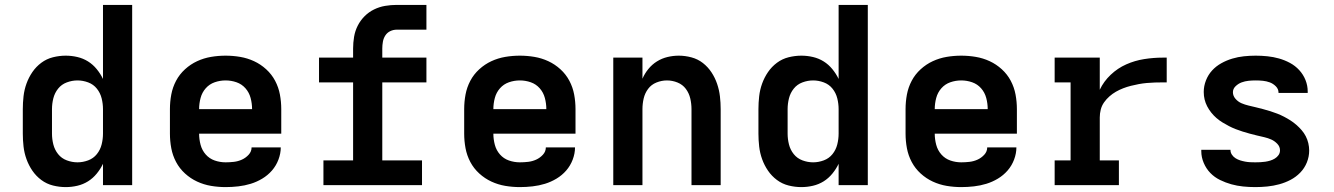

<svg xmlns="http://www.w3.org/2000/svg" viewBox="-20 -755 5440 783"><path d="M248 8Q222 8 196 1.5Q170 -5 148.5 -21Q127 -37 112 -59Q97 -81 88 -106Q79 -131 76 -157.5Q73 -184 73 -210V-310Q73 -336 76 -362.5Q79 -389 88 -414Q97 -439 112 -461Q127 -483 148.5 -499Q170 -515 196 -521.5Q222 -528 248 -528Q272 -528 295.5 -522.5Q319 -517 339 -504.5Q359 -492 374.5 -473Q390 -454 400 -433V-735H519V0H400V-87Q390 -66 374.5 -47Q359 -28 339 -15.5Q319 -3 295.5 2.5Q272 8 248 8ZM296 -93Q318 -93 339.5 -101Q361 -109 375 -126.5Q389 -144 394.5 -166Q400 -188 400 -210V-310Q400 -332 394.5 -354Q389 -376 375 -393.5Q361 -411 339.5 -419Q318 -427 296 -427Q274 -427 252.5 -419Q231 -411 217 -393.5Q203 -376 197.5 -354Q192 -332 192 -310V-210Q192 -188 197.5 -166Q203 -144 217 -126.5Q231 -109 252.5 -101Q274 -93 296 -93Z M900 8Q870 8 840.5 3Q811 -2 784 -14.5Q757 -27 734.5 -47.5Q712 -68 698 -94.5Q684 -121 678.5 -150.5Q673 -180 673 -210V-310Q673 -340 678.5 -369.5Q684 -399 698 -425.5Q712 -452 734.5 -472.5Q757 -493 784 -505.5Q811 -518 840.5 -523Q870 -528 900 -528Q930 -528 959.5 -523Q989 -518 1016 -505.5Q1043 -493 1065.5 -472.5Q1088 -452 1102 -425.5Q1116 -399 1121.5 -369.5Q1127 -340 1127 -310V-210H792Q792 -187 798 -164.5Q804 -142 819 -125Q834 -108 855.5 -100.5Q877 -93 900 -93Q917 -93 934 -95Q951 -97 966.5 -104Q982 -111 994 -124Q1006 -137 1006 -154H1125Q1125 -129 1115.5 -104Q1106 -79 1089 -59.5Q1072 -40 1049.5 -26.5Q1027 -13 1002.5 -5.5Q978 2 952 5Q926 8 900 8ZM792 -310H1008Q1008 -333 1002 -355.5Q996 -378 981 -395Q966 -412 944.5 -419.5Q923 -427 900 -427Q877 -427 855.5 -419.5Q834 -412 819 -395Q804 -378 798 -355.5Q792 -333 792 -310Z M1299 0V-101H1420V-419H1281V-520H1420V-557Q1420 -581 1424 -605Q1428 -629 1439 -650.5Q1450 -672 1467 -689Q1484 -706 1505.5 -716.5Q1527 -727 1550.5 -731Q1574 -735 1598 -735H1719V-634H1598Q1584 -634 1571.5 -628Q1559 -622 1551.5 -610.5Q1544 -599 1541.5 -585Q1539 -571 1539 -557V-520H1719V-419H1539V-101H1701V0Z M2100 8Q2070 8 2040.5 3Q2011 -2 1984 -14.5Q1957 -27 1934.5 -47.5Q1912 -68 1898 -94.5Q1884 -121 1878.5 -150.5Q1873 -180 1873 -210V-310Q1873 -340 1878.5 -369.5Q1884 -399 1898 -425.5Q1912 -452 1934.5 -472.5Q1957 -493 1984 -505.5Q2011 -518 2040.5 -523Q2070 -528 2100 -528Q2130 -528 2159.5 -523Q2189 -518 2216 -505.5Q2243 -493 2265.5 -472.5Q2288 -452 2302 -425.5Q2316 -399 2321.5 -369.5Q2327 -340 2327 -310V-210H1992Q1992 -187 1998 -164.5Q2004 -142 2019 -125Q2034 -108 2055.5 -100.5Q2077 -93 2100 -93Q2117 -93 2134 -95Q2151 -97 2166.5 -104Q2182 -111 2194 -124Q2206 -137 2206 -154H2325Q2325 -129 2315.5 -104Q2306 -79 2289 -59.5Q2272 -40 2249.5 -26.5Q2227 -13 2202.5 -5.5Q2178 2 2152 5Q2126 8 2100 8ZM1992 -310H2208Q2208 -333 2202 -355.5Q2196 -378 2181 -395Q2166 -412 2144.5 -419.5Q2123 -427 2100 -427Q2077 -427 2055.5 -419.5Q2034 -412 2019 -395Q2004 -378 1998 -355.5Q1992 -333 1992 -310Z M2481 0V-520H2600V-434Q2609 -455 2624 -473.5Q2639 -492 2659 -504.5Q2679 -517 2702 -522.5Q2725 -528 2748 -528Q2774 -528 2800 -521Q2826 -514 2846.5 -498Q2867 -482 2881.5 -460Q2896 -438 2904.5 -413Q2913 -388 2916 -362Q2919 -336 2919 -310V0H2800V-310Q2800 -332 2795 -353.5Q2790 -375 2777 -392.5Q2764 -410 2743 -418.5Q2722 -427 2700 -427Q2678 -427 2657 -418.5Q2636 -410 2623 -392.5Q2610 -375 2605 -353.5Q2600 -332 2600 -310V0Z M3248 8Q3222 8 3196 1.5Q3170 -5 3148.5 -21Q3127 -37 3112 -59Q3097 -81 3088 -106Q3079 -131 3076 -157.5Q3073 -184 3073 -210V-310Q3073 -336 3076 -362.5Q3079 -389 3088 -414Q3097 -439 3112 -461Q3127 -483 3148.5 -499Q3170 -515 3196 -521.5Q3222 -528 3248 -528Q3272 -528 3295.5 -522.5Q3319 -517 3339 -504.5Q3359 -492 3374.5 -473Q3390 -454 3400 -433V-735H3519V0H3400V-87Q3390 -66 3374.5 -47Q3359 -28 3339 -15.5Q3319 -3 3295.5 2.5Q3272 8 3248 8ZM3296 -93Q3318 -93 3339.5 -101Q3361 -109 3375 -126.5Q3389 -144 3394.5 -166Q3400 -188 3400 -210V-310Q3400 -332 3394.5 -354Q3389 -376 3375 -393.5Q3361 -411 3339.5 -419Q3318 -427 3296 -427Q3274 -427 3252.5 -419Q3231 -411 3217 -393.5Q3203 -376 3197.5 -354Q3192 -332 3192 -310V-210Q3192 -188 3197.5 -166Q3203 -144 3217 -126.5Q3231 -109 3252.5 -101Q3274 -93 3296 -93Z M3900 8Q3870 8 3840.5 3Q3811 -2 3784 -14.5Q3757 -27 3734.5 -47.5Q3712 -68 3698 -94.5Q3684 -121 3678.5 -150.5Q3673 -180 3673 -210V-310Q3673 -340 3678.5 -369.5Q3684 -399 3698 -425.5Q3712 -452 3734.5 -472.5Q3757 -493 3784 -505.5Q3811 -518 3840.5 -523Q3870 -528 3900 -528Q3930 -528 3959.5 -523Q3989 -518 4016 -505.5Q4043 -493 4065.5 -472.5Q4088 -452 4102 -425.5Q4116 -399 4121.5 -369.5Q4127 -340 4127 -310V-210H3792Q3792 -187 3798 -164.5Q3804 -142 3819 -125Q3834 -108 3855.5 -100.5Q3877 -93 3900 -93Q3917 -93 3934 -95Q3951 -97 3966.5 -104Q3982 -111 3994 -124Q4006 -137 4006 -154H4125Q4125 -129 4115.5 -104Q4106 -79 4089 -59.5Q4072 -40 4049.5 -26.5Q4027 -13 4002.5 -5.5Q3978 2 3952 5Q3926 8 3900 8ZM3792 -310H4008Q4008 -333 4002 -355.5Q3996 -378 3981 -395Q3966 -412 3944.5 -419.5Q3923 -427 3900 -427Q3877 -427 3855.5 -419.5Q3834 -412 3819 -395Q3804 -378 3798 -355.5Q3792 -333 3792 -310Z M4281 0V-101H4346V-419H4281V-520H4465V-389Q4481 -423 4509.5 -450Q4538 -477 4573 -492.5Q4608 -508 4646 -514Q4684 -520 4722 -520H4738V-419H4722Q4706 -419 4689.5 -418.5Q4673 -418 4656.5 -416.5Q4640 -415 4624 -412Q4608 -409 4592 -405Q4576 -401 4560.5 -395Q4545 -389 4531 -381Q4517 -373 4504.5 -362Q4492 -351 4482.5 -337.5Q4473 -324 4469 -308Q4465 -292 4465 -276V-101H4543V0Z M5099 8Q5074 8 5049.5 5.5Q5025 3 5001.5 -3.5Q4978 -10 4955.5 -21Q4933 -32 4916 -49.5Q4899 -67 4889 -90.5Q4879 -114 4879 -138V-144H4998V-143Q4998 -133 5004 -124Q5010 -115 5019 -109.5Q5028 -104 5037.5 -101Q5047 -98 5057.5 -96Q5068 -94 5078.5 -93.5Q5089 -93 5099 -93Q5109 -93 5119.5 -93.5Q5130 -94 5140 -95.5Q5150 -97 5160 -100Q5170 -103 5179 -108.5Q5188 -114 5194 -122.5Q5200 -131 5200 -142Q5200 -157 5189 -168.5Q5178 -180 5164.5 -186Q5151 -192 5136 -195.5Q5121 -199 5106 -202.5Q5091 -206 5076.5 -210Q5062 -214 5047.5 -218.5Q5033 -223 5019 -228.5Q5005 -234 4991.5 -241Q4978 -248 4965 -256Q4952 -264 4940.5 -274Q4929 -284 4919.5 -296Q4910 -308 4903 -321.5Q4896 -335 4892.5 -349.5Q4889 -364 4889 -380Q4889 -404 4898 -427Q4907 -450 4923 -467.5Q4939 -485 4960.5 -497Q4982 -509 5005.5 -516Q5029 -523 5053 -525.5Q5077 -528 5101 -528Q5125 -528 5149 -525.5Q5173 -523 5196 -516.5Q5219 -510 5240.5 -498.5Q5262 -487 5278.5 -469Q5295 -451 5304 -428.5Q5313 -406 5313 -382V-376H5194V-377Q5194 -392 5183 -403Q5172 -414 5158.5 -419Q5145 -424 5130.5 -425.5Q5116 -427 5101 -427Q5086 -427 5071.5 -425.5Q5057 -424 5043.5 -419Q5030 -414 5019 -403.5Q5008 -393 5008 -379Q5008 -364 5018.5 -352Q5029 -340 5043 -334Q5057 -328 5072 -324.5Q5087 -321 5101.5 -317.5Q5116 -314 5131 -310Q5146 -306 5160.5 -301.5Q5175 -297 5189 -291.5Q5203 -286 5216.5 -279Q5230 -272 5242.5 -264Q5255 -256 5266.5 -246Q5278 -236 5288 -224.5Q5298 -213 5305 -199.5Q5312 -186 5315.5 -171Q5319 -156 5319 -141Q5319 -116 5309.5 -92.5Q5300 -69 5282.5 -51Q5265 -33 5243 -21.5Q5221 -10 5197 -3.5Q5173 3 5148.5 5.5Q5124 8 5099 8Z"/></svg>

Font: R Plex Mono
Style: Bold
Weight: 700
Monospace: yes
Designer: Belleve Invis
Foundry: Belleve Invis
Version: Version 31.8.0